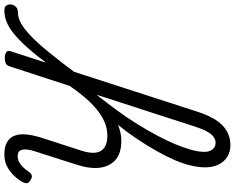

<svg xmlns="http://www.w3.org/2000/svg" viewBox="-282 -941 1076 880"><g transform="rotate(90 256.0 -501.0)"><path d="M-137 17Q-153 17 -159 7.5Q-165 -2 -163.5 -14Q-162 -26 -153 -35.5Q-144 -45 -128 -45Q-104 -45 -78 -59Q-52 -73 -19 -104.5Q14 -136 57.5 -189.5Q101 -243 159 -321Q169 -335 178.5 -330Q188 -325 190.5 -310.5Q193 -296 182 -280Q121 -195 75.5 -138Q30 -81 -6 -47Q-42 -13 -73 2Q-104 17 -137 17ZM524 17Q487 17 466 4Q445 -9 437 -32Q429 -55 432.5 -86Q436 -117 447 -152L508 -341Q519 -377 515.5 -402.5Q512 -428 492.5 -441.5Q473 -455 437 -455Q405 -455 375 -442Q345 -429 316.5 -405.5Q288 -382 260.5 -349.5Q233 -317 206 -277L189 -295Q220 -350 253 -392Q286 -434 321 -462.5Q356 -491 391 -505Q426 -519 461 -519Q517 -519 547.5 -493.5Q578 -468 584.5 -422Q591 -376 570 -312L508 -118Q502 -99 501 -82Q500 -65 506.5 -54.5Q513 -44 531 -44Q547 -44 561 -52Q575 -60 586 -72.5Q597 -85 604 -96Q609 -104 618 -108Q627 -112 641 -103Q655 -95 655.5 -85.5Q656 -76 650 -66Q640 -47 621.5 -27.5Q603 -8 579 4.5Q555 17 524 17ZM81 15Q67 15 56.5 9Q46 3 51 -12L328 -868Q354 -948 391.5 -983.5Q429 -1019 482 -1019Q512 -1019 535 -1004.5Q558 -990 570.5 -964Q583 -938 583 -903Q583 -873 574.5 -837Q566 -801 548.5 -761Q531 -721 506.5 -678Q482 -635 452 -590Q422 -545 385 -499.5Q348 -454 307 -408Q266 -362 221 -317L120 -7Q117 4 108 9.5Q99 15 81 15ZM250 -405Q286 -451 320 -497Q354 -543 383 -589.5Q412 -636 436 -681Q460 -726 476.5 -765.5Q493 -805 502.5 -839Q512 -873 512 -899Q512 -916 506.5 -927.5Q501 -939 492 -945Q483 -951 470 -951Q456 -951 443.5 -942Q431 -933 419.5 -913Q408 -893 397 -859Z"/></g></svg>

Font: Playwrite RO Light
Style: Regular
Weight: 300
Version: Version 1.002